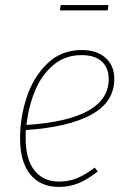

<svg xmlns="http://www.w3.org/2000/svg" viewBox="-20 -726 502 756"><path d="M82 -214Q81 -204 81 -183Q81 -98 116 -54.5Q151 -11 212 -11Q252 -11 284 -24.5Q316 -38 353 -66L365 -51Q326 -20 290 -5Q254 10 212 10Q139 10 99 -39.5Q59 -89 59 -182Q59 -264 85.5 -344Q112 -424 167 -476.5Q222 -529 302 -529Q361 -529 395.5 -498.5Q430 -468 430 -415Q430 -324 339.5 -274.5Q249 -225 82 -214ZM84 -234Q408 -255 408 -415Q408 -459 380.5 -484Q353 -509 301 -509Q236 -509 189.5 -469.5Q143 -430 117.5 -367.5Q92 -305 84 -234ZM404 -685H216L219 -706H407Z"/></svg>

Font: Fira Sans Condensed Thin
Style: Italic
Weight: 250
Width: 3
Italic angle: -8°
Designer: Carrois Corporate & Edenspiekermann AG
Foundry: Carrois Corporate GbR & Edenspiekermann AG
Version: Version 4.203